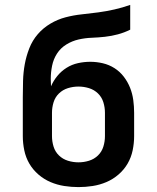

<svg xmlns="http://www.w3.org/2000/svg" viewBox="-20 -755 640 783"><path d="M300 8Q271 8 242 3.5Q213 -1 186 -12.5Q159 -24 136.5 -43.5Q114 -63 99.5 -88Q85 -113 79 -142Q73 -171 73 -200V-359Q73 -392 74 -426Q75 -460 81 -493Q87 -526 99.5 -558Q112 -590 134 -615.5Q156 -641 185.5 -658.5Q215 -676 247.5 -684.5Q280 -693 313.5 -696.5Q347 -700 380.5 -704.5Q414 -709 447 -716.5Q480 -724 511 -735V-634Q487 -622 461 -615Q435 -608 408 -605Q381 -602 354 -601Q327 -600 300.5 -594Q274 -588 250.5 -573.5Q227 -559 212.5 -536.5Q198 -514 192.5 -487Q187 -460 187 -433Q187 -425 187.5 -417.5Q188 -410 188 -403Q198 -426 214 -445.5Q230 -465 251.5 -478.5Q273 -492 298 -497.5Q323 -503 348 -503Q374 -503 399.5 -497Q425 -491 447 -477Q469 -463 485 -442Q501 -421 510.5 -397Q520 -373 523.5 -347Q527 -321 527 -295V-200Q527 -171 521 -142Q515 -113 500.5 -88Q486 -63 463.5 -43.5Q441 -24 414 -12.5Q387 -1 358 3.5Q329 8 300 8ZM300 -93Q322 -93 343 -99.5Q364 -106 379.5 -121Q395 -136 401.5 -157Q408 -178 408 -200V-295Q408 -317 401.5 -338Q395 -359 379.5 -374Q364 -389 343 -395.5Q322 -402 300 -402Q278 -402 257 -395.5Q236 -389 220.5 -374Q205 -359 198.5 -338Q192 -317 192 -295V-200Q192 -178 198.5 -157Q205 -136 220.5 -121Q236 -106 257 -99.5Q278 -93 300 -93Z"/></svg>

Font: R Plex Mono
Style: Bold
Weight: 700
Monospace: yes
Designer: Belleve Invis
Foundry: Belleve Invis
Version: Version 31.8.0